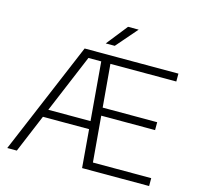

<svg xmlns="http://www.w3.org/2000/svg" viewBox="-130 -1084 1269 1223"><g transform="rotate(15 505.0 -472.5)"><path d="M22 0 334 -740H952.5V-688H518L542.5 -406H902V-354H547L573 -52H957.5V0H515.5L494.5 -251H190L85 0ZM373 -688 211.5 -303H490L457.5 -688ZM455.5 -806 565.5 -945H635.5L515 -806Z"/></g></svg>

Font: Encode Sans Expanded Light
Style: Regular
Weight: 300
Width: 7
Designer: Multiple Designers
Foundry: Impallari Type
Version: Version 3.000; ttfautohint (v1.8.3) -l 8 -r 50 -G 200 -x 14 